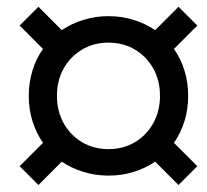

<svg xmlns="http://www.w3.org/2000/svg" viewBox="-20 -614 607 562"><path d="M92.5 -72.5 37.5 -127.5 105.8 -195.8Q85.8 -225 75 -259.6Q64.2 -294.2 64.2 -333.3Q64.2 -372.5 75 -407.5Q85.8 -442.5 105.8 -470.8L37.5 -539.2L92.5 -594.2L160.8 -525.8Q189.2 -545 224.2 -555.8Q259.2 -566.7 297.5 -566.7Q336.7 -566.7 371.2 -555.8Q405.8 -545 434.2 -525.8L502.5 -594.2L557.5 -539.2L489.2 -470.8Q509.2 -442.5 520 -407.5Q530.8 -372.5 530.8 -333.3Q530.8 -294.2 520 -259.6Q509.2 -225 489.2 -195.8L557.5 -127.5L502.5 -72.5L434.2 -140.8Q405.8 -121.7 371.2 -110.8Q336.7 -100 297.5 -100Q259.2 -100 224.2 -110.8Q189.2 -121.7 160.8 -140.8ZM297.5 -177.5Q340.8 -177.5 375 -197.9Q409.2 -218.3 428.8 -253.8Q448.3 -289.2 448.3 -333.3Q448.3 -378.3 428.8 -413.3Q409.2 -448.3 375 -468.8Q340.8 -489.2 297.5 -489.2Q254.2 -489.2 220 -468.8Q185.8 -448.3 166.2 -413.3Q146.7 -378.3 146.7 -333.3Q146.7 -289.2 166.2 -253.8Q185.8 -218.3 220 -197.9Q254.2 -177.5 297.5 -177.5Z"/></svg>

Font: Familjen Grotesk
Style: Italic
Weight: 400
Italic angle: -9.46201°
Designer: Anders Wikstroem, Jonas Baeckman, Matilda Gysing, Kristian Moeller
Foundry: Familjen STHLM AB
Version: Version 2.000